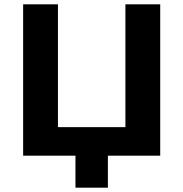

<svg xmlns="http://www.w3.org/2000/svg" viewBox="-20 -720 848 888"><path d="M721 0H479V148H329V0H87V-700H248V-132H560V-700H721Z"/></svg>

Font: Montserrat-Bold
Style: Bold
Weight: 700
Version: Version 7.200